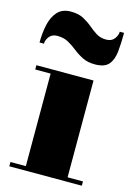

<svg xmlns="http://www.w3.org/2000/svg" viewBox="-112 -785 582 844"><g transform="rotate(15 178.5 -363.5)"><path d="M277.5 -460V-19.5H347.5V0H17.5V-19.5H87.5V-440.5H17.5V-460ZM264 -530Q231.5 -530 208 -541.8Q184.5 -553.5 164.8 -569.2Q145 -585 123.8 -596.8Q102.5 -608.5 74 -608.5Q49.5 -608.5 37.2 -592.5Q25 -576.5 25 -560H5Q5 -602.5 13.2 -640.8Q21.5 -679 43 -703Q64.5 -727 104 -727Q138 -727 160.8 -715Q183.5 -703 201.8 -687.5Q220 -672 239 -660Q258 -648 284 -648Q308.5 -648 321 -664.2Q333.5 -680.5 333.5 -697H353Q353 -650 349.2 -612Q345.5 -574 327 -552Q308.5 -530 264 -530Z"/></g></svg>

Font: Bodoni Moda 11pt Black
Style: Regular
Weight: 900
Designer: Owen Earl
Foundry: indestructible type
Version: Version 2.004